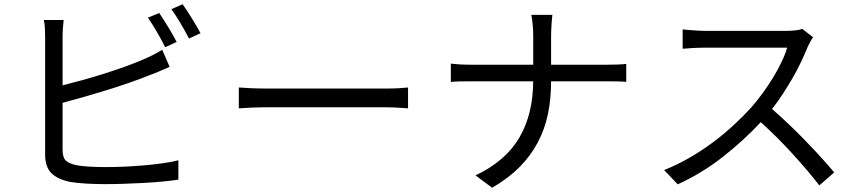

<svg xmlns="http://www.w3.org/2000/svg" viewBox="-20 -844 4040 902"><path d="M756 -622Q741 -653 718 -692.5Q695 -732 675 -761L728 -783Q737 -770 748 -752.5Q759 -735 770.5 -716.5Q782 -698 792 -680Q802 -662 810 -647ZM274 -141Q274 -103 290.5 -88.5Q307 -74 344 -67Q367 -63 403 -61Q439 -59 476 -59Q516 -59 562.5 -61Q609 -63 655.5 -67Q702 -71 744.5 -77Q787 -83 818 -91V0Q785 5 742.5 9Q700 13 653.5 15.5Q607 18 560 19.5Q513 21 472 21Q427 21 385 18.5Q343 16 312 11Q254 0 223 -29Q192 -58 192 -119V-669Q192 -687 191 -710Q190 -733 186 -750H279Q277 -733 275.5 -711.5Q274 -690 274 -669V-443Q318 -454 368.5 -468Q419 -482 469.5 -498Q520 -514 567.5 -531Q615 -548 654 -565Q699 -584 742 -610L777 -530Q756 -521 731 -510Q706 -499 683 -491Q641 -474 589.5 -456Q538 -438 483 -421Q428 -404 374 -388.5Q320 -373 274 -361ZM838 -824Q848 -810 859.5 -792.5Q871 -775 882.5 -756Q894 -737 904.5 -719.5Q915 -702 922 -688L868 -663Q851 -696 828.5 -734Q806 -772 785 -801Z M1102 -433Q1125 -431 1162 -429.5Q1199 -428 1241 -428H1789Q1827 -428 1853.5 -429.5Q1880 -431 1897 -433V-335Q1882 -336 1853 -338Q1824 -340 1790 -340H1241Q1199 -340 1162 -338.5Q1125 -337 1102 -335Z M2835 -540Q2860 -540 2885 -541Q2910 -542 2922 -544V-459Q2910 -461 2883.5 -461.5Q2857 -462 2834 -462H2569Q2569 -379 2554 -307.5Q2539 -236 2506 -174Q2473 -112 2420.5 -59Q2368 -6 2292 38L2214 -20Q2355 -87 2419.5 -197Q2484 -307 2485 -462H2192Q2163 -462 2138 -461.5Q2113 -461 2098 -459V-545Q2113 -543 2138 -541.5Q2163 -540 2190 -540H2485V-675Q2485 -686 2484.5 -700Q2484 -714 2482.5 -728Q2481 -742 2479.5 -754Q2478 -766 2476 -774H2575Q2574 -766 2573 -754Q2572 -742 2571 -728Q2570 -714 2569.5 -699.5Q2569 -685 2569 -674V-540Z M3800 -669Q3795 -663 3787.5 -649.5Q3780 -636 3775 -625Q3762 -593 3744.5 -555.5Q3727 -518 3705 -480Q3683 -442 3658.5 -404Q3634 -366 3607 -332Q3646 -298 3687.5 -258.5Q3729 -219 3768 -178.5Q3807 -138 3841 -100.5Q3875 -63 3899 -34L3829 27Q3804 -6 3772 -43.5Q3740 -81 3704.5 -120Q3669 -159 3630.5 -197.5Q3592 -236 3554 -270Q3473 -183 3374.5 -106Q3276 -29 3164 22L3100 -45Q3160 -69 3217.5 -102Q3275 -135 3327.5 -174Q3380 -213 3426.5 -256Q3473 -299 3512 -342Q3537 -371 3563 -406.5Q3589 -442 3611.5 -479Q3634 -516 3651.5 -552.5Q3669 -589 3678 -620H3288Q3275 -620 3259 -619.5Q3243 -619 3228.5 -618Q3214 -617 3202.5 -616Q3191 -615 3187 -615V-706Q3192 -705 3204.5 -704Q3217 -703 3231.5 -702Q3246 -701 3261.5 -700Q3277 -699 3288 -699H3674Q3699 -699 3718 -701.5Q3737 -704 3749 -708Z"/></svg>

Font: SpoqaHanSans-Regular
Style: Regular
Weight: 400
Designer: [Spoqa Han Sans] Dong-huui Kim \uAE40 \uB3D9 \uD718  Younghwa Kang \uAC15 \uC601 \uD654  [Noto Sans] Ryoko NISHIZUKA \u8
Foundry: Spoqa (http://www.spoqa-han-sans.com)
Version: Version 2.000